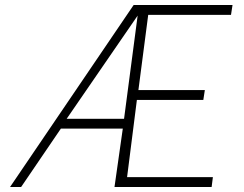

<svg xmlns="http://www.w3.org/2000/svg" viewBox="-20 -743 968 763"><path d="M826 -39H485L524 -346H788L794 -385H530L569 -684H898L904 -723H511L20 0H64L222 -232H468L435 0H821ZM473 -271H245L527 -681Z"/></svg>

Font: United Sans Thin
Style: Italic
Weight: 100
Italic angle: -8°
Designer: Pablo Impallari, Rodrigo Fuenzalida (Modified by Dan O. Williams)
Version: Version 1.000;PS 001.000;hotconv 1.0.88;makeotf.lib2.5.64775